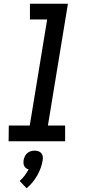

<svg xmlns="http://www.w3.org/2000/svg" viewBox="-20 -755 490 1026"><path d="M26 0 27 -84H139L232 -651H140V-735H343L236 -84H328V0ZM122 251 85 212Q100 199 112 183Q124 167 133 150Q125 148 119 143.5Q113 139 109.5 132Q106 125 105.5 117Q105 109 106 101Q108 91 112.5 81Q117 71 125.5 63.5Q134 56 144.5 53Q155 50 165 50Q175 50 184.5 53Q194 56 200.5 63.5Q207 71 208.5 81Q210 91 208 101Q205 122 197.5 142.5Q190 163 179 182.5Q168 202 153.5 219.5Q139 237 122 251Z"/></svg>

Font: Iosevka Custom Medium Oblique
Style: Regular
Weight: 500
Italic angle: -9°
Designer: Belleve Invis
Foundry: Belleve Invis
Version: Version 27.0.1